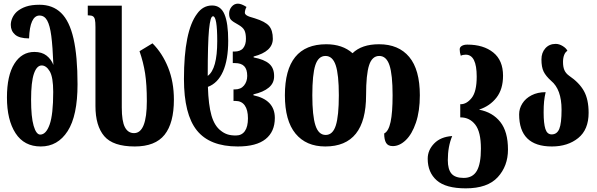

<svg xmlns="http://www.w3.org/2000/svg" viewBox="-20 -791 3265 1050"><path d="M18 -258Q18 -378 58.5 -442.5Q99 -507 168 -507Q209 -507 234.5 -487Q260 -467 272 -436Q268 -537 260.5 -594.5Q253 -652 238 -679Q223 -706 196 -706Q170 -706 155.5 -674.5Q141 -643 139 -581Q86 -581 62.5 -601.5Q39 -622 39 -655Q39 -674 47.5 -693Q56 -712 72 -727Q93 -745 122.5 -755Q152 -765 196 -765Q268 -765 314 -720.5Q360 -676 382 -580Q404 -484 404 -330Q404 -158 350 -74Q296 10 203 10Q112 10 65 -62.5Q18 -135 18 -258ZM271 -288Q271 -369 252 -401Q233 -433 208 -433Q181 -433 165.5 -388Q150 -343 150 -246Q150 -151 164 -103Q178 -55 200 -55Q232 -55 251.5 -110Q271 -165 271 -288Z M502 -211V-643Q502 -671 499 -684Q496 -697 488 -702Q480 -707 463 -707H460V-760H646V-203Q646 -128 663 -95.5Q680 -63 713 -63Q783 -63 783 -238Q783 -329 773.5 -390Q764 -451 743 -511L814 -554Q868 -500 899.5 -421.5Q931 -343 931 -246Q931 -118 880 -54Q829 10 717 10Q598 10 550 -46.5Q502 -103 502 -211Z M986 -359Q986 -621 1058 -716Q1090 -761 1140 -761Q1187 -761 1207.5 -713Q1228 -665 1228 -568Q1228 -464 1199.5 -400Q1171 -336 1117 -316Q1120 -217 1136.5 -159.5Q1153 -102 1188 -76Q1204 -63 1223 -56.5Q1242 -50 1270 -50Q1302 -50 1319 -74Q1336 -98 1336 -144Q1336 -190 1318.5 -214.5Q1301 -239 1268 -239H1257V-302H1264Q1297 -302 1314.5 -323.5Q1332 -345 1332 -376Q1332 -412 1315.5 -429Q1299 -446 1265 -446H1253V-509H1261Q1295 -509 1310 -528Q1325 -547 1325 -578Q1325 -609 1316.5 -625.5Q1308 -642 1283 -656Q1253 -672 1243 -683Q1233 -694 1233 -716Q1233 -738 1247 -754.5Q1261 -771 1281 -771Q1300 -771 1328 -753Q1319 -736 1319 -721Q1319 -714 1329 -707Q1339 -700 1373 -691Q1431 -673 1451.5 -649Q1472 -625 1472 -579Q1472 -509 1367 -482V-477Q1425 -466 1452 -442.5Q1479 -419 1479 -376Q1480 -337 1450 -312Q1420 -287 1366 -275V-270Q1483 -245 1483 -146Q1483 -71 1432.5 -30.5Q1382 10 1280 10Q1127 10 1056.5 -78Q986 -166 986 -359ZM1168 -566Q1168 -702 1145 -702Q1137 -702 1132 -684.5Q1127 -667 1123 -629Q1116 -555 1116 -376Q1168 -413 1168 -566Z M1538 -270Q1538 -549 1764 -549Q1853 -549 1908 -500Q1958 -549 2053 -549Q2160 -549 2218 -479.5Q2276 -410 2276 -270Q2276 -183 2254.5 -120Q2233 -57 2199 -24.5Q2165 8 2128 8Q2102 8 2091.5 -9.5Q2081 -27 2081 -61Q2105 -73 2116 -124Q2127 -175 2127 -270Q2127 -383 2110 -434Q2093 -485 2054 -485Q2015 -485 1998.5 -434.5Q1982 -384 1982 -270Q1982 10 1759 10Q1654 10 1596 -60.5Q1538 -131 1538 -270ZM1833 -270Q1833 -383 1816 -434Q1799 -485 1760 -485Q1721 -485 1704.5 -434.5Q1688 -384 1688 -270Q1688 -158 1705 -105.5Q1722 -53 1761 -53Q1800 -53 1816.5 -105Q1833 -157 1833 -270Z M2319 77Q2319 30 2354.5 -6.5Q2390 -43 2453 -47Q2429 10 2429 85Q2429 135 2449 158.5Q2469 182 2516 182Q2565 182 2587.5 143.5Q2610 105 2610 22Q2610 -70 2579 -109.5Q2548 -149 2499 -149H2497V-221H2499Q2532 -221 2559.5 -255.5Q2587 -290 2587 -372Q2587 -492 2527 -492Q2510 -492 2500 -486Q2494 -504 2494 -521Q2494 -533 2505.5 -540Q2517 -547 2536 -547Q2624 -547 2677.5 -504Q2731 -461 2731 -377Q2731 -303 2695 -257Q2659 -211 2601 -192V-191Q2674 -177 2716 -124Q2758 -71 2758 27Q2758 117 2702 178Q2646 239 2527 239Q2418 239 2368.5 195.5Q2319 152 2319 77Z M2819 -166Q2819 -197 2836.5 -225Q2854 -253 2887 -270Q2920 -287 2964 -287Q2958 -261 2955.5 -236.5Q2953 -212 2953 -176Q2953 -116 2962.5 -86Q2972 -56 2997 -56Q3026 -56 3038.5 -86Q3051 -116 3051 -191Q3051 -302 2994 -349Q2965 -375 2953 -399.5Q2941 -424 2941 -466Q2941 -503 2962.5 -527Q2984 -551 3019 -551Q3038 -551 3057.5 -539Q3077 -527 3083 -513Q3072 -507 3065.5 -491Q3059 -475 3059 -452Q3059 -425 3066.5 -407.5Q3074 -390 3092 -377Q3148 -339 3173.5 -293Q3199 -247 3199 -174Q3199 -82 3142 -36Q3085 10 2998 10Q2819 10 2819 -166Z"/></svg>

Font: Noto Serif Georgian Bold Cond
Style: Regular
Weight: 700
Width: 3
Designer: Monotype Design team
Foundry: Monotype Imaging Inc.
Version: Version 1.000